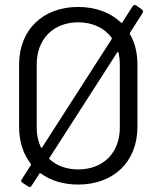

<svg xmlns="http://www.w3.org/2000/svg" viewBox="-20 -736 657 774"><path d="M552 -698 529 -714C524 -718 518 -716 515 -711L473 -646C472 -644 470 -643 468 -645C426 -685 366 -708 295 -708C152 -708 57 -615 57 -476V-224C57 -165 74 -114 104 -76C105 -74 105 -72 104 -70L67 -12C64 -7 65 -3 71 1L94 16C100 20 104 18 107 13L139 -36C140 -38 142 -39 144 -37C184 -8 236 8 295 8C438 8 534 -84 534 -224V-476C534 -523 524 -564 504 -598C503 -600 503 -602 504 -604L555 -684C558 -689 557 -694 552 -698ZM128 -221V-477C128 -578 195 -646 295 -646C354 -646 401 -623 430 -584C431 -582 431 -580 430 -578L150 -142C148 -140 146 -139 145 -142C134 -165 128 -191 128 -221ZM463 -477V-221C463 -120 396 -53 295 -53C248 -53 209 -68 180 -94C178 -95 178 -97 179 -99L452 -524C454 -527 457 -527 458 -524C461 -509 463 -494 463 -477Z"/></svg>

Font: Elastic
Style: elastic
Weight: 400
Designer: Jeremy Tribby
Foundry: Tribby Type
Version: Version 1.422;hotconv 1.0.109;makeotfexe 2.5.65596